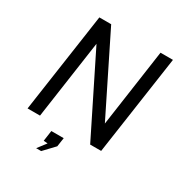

<svg xmlns="http://www.w3.org/2000/svg" viewBox="-207 -872 1143 1210"><g transform="rotate(30 365.0 -266.5)"><path d="M59 0 164 -723H250L528.5 -161L609 -723H699.5L594.5 0H514.5L231.5 -570L149.5 0ZM231 190 278.5 128 249 125.5 260 48.5H350L340.5 113L267.5 190Z"/></g></svg>

Font: Public Sans
Style: Italic
Weight: 400
Italic angle: -8°
Designer: The Public Sans project authors (U.S. Web Design System). Libre Franklin designed by Pablo Impallari and Rodrigo Fuenzal
Version: Version 1.008; ttfautohint (v1.8.1) -l 8 -r 50 -G 200 -x 14 